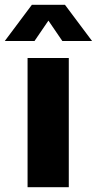

<svg xmlns="http://www.w3.org/2000/svg" viewBox="-46 -781 404 801"><path d="M-26 -610 87 -761H225L338 -610H214L156 -695L98 -610ZM69 0V-539H241V0Z"/></svg>

Font: Trueno
Style: Bd
Weight: 700
Designer: Julieta Ulanovsky
Foundry: Julieta Ulanovsky
Version: Version 3.001b